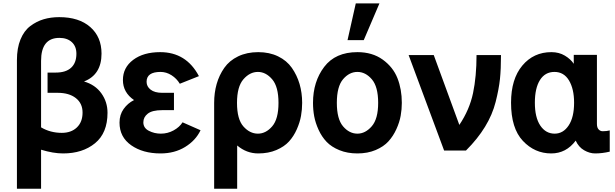

<svg xmlns="http://www.w3.org/2000/svg" viewBox="-20 -907 3706 1157"><path d="M82 230.5V-544.9Q82 -617.2 103.5 -669.4Q125 -721.7 162.6 -750Q200.2 -778.3 243.2 -791Q286.1 -803.7 336.9 -803.7Q456.1 -803.7 523.9 -744.1Q591.8 -684.6 591.8 -584Q591.8 -457 486.3 -416Q553.7 -396.5 590.8 -344.7Q627.9 -293 627.9 -227.5Q627.9 -105.5 552.7 -43.9Q477.5 17.6 360.4 17.6Q300.8 17.6 227.5 -4.9V230.5ZM227.5 -139.6Q283.2 -106.4 352.5 -106.4Q409.2 -106.4 443.4 -139.2Q477.5 -171.9 477.5 -228.5Q477.5 -284.2 437 -315.9Q396.5 -347.7 327.1 -347.7H266.6V-469.7H316.4Q377 -469.7 408.7 -499Q440.4 -528.3 440.4 -583Q440.4 -627.9 412.6 -653.3Q384.8 -678.7 337.9 -678.7Q227.5 -678.7 227.5 -540Z M700.2 -168Q700.2 -215.8 725.1 -250.5Q750 -285.2 787.1 -303.7H788.1Q720.7 -349.6 720.7 -424.8Q720.7 -500 782.7 -546.4Q844.7 -592.8 945.3 -592.8Q1102.5 -592.8 1178.7 -448.2L1063.5 -402.3Q1044.9 -433.6 1013.7 -453.6Q982.4 -473.6 947.3 -473.6Q863.3 -473.6 863.3 -414.1Q863.3 -385.7 887.7 -366.7Q912.1 -347.7 957 -347.7H1028.3V-243.2H957Q897.5 -243.2 870.6 -222.2Q843.8 -201.2 843.8 -169.9Q843.8 -135.7 877 -118.7Q910.2 -101.6 949.2 -101.6Q990.2 -101.6 1025.9 -121.1Q1061.5 -140.6 1080.1 -169.9L1188.5 -122.1Q1159.2 -60.5 1095.7 -21.5Q1032.2 17.6 947.3 17.6Q840.8 17.6 770.5 -31.7Q700.2 -81.1 700.2 -168Z M1534.2 -101.6Q1582 -101.6 1620.1 -145.5Q1658.2 -189.5 1658.2 -287.1Q1658.2 -384.8 1620.1 -429.2Q1582 -473.6 1534.2 -473.6Q1485.4 -473.6 1446.8 -429.2Q1408.2 -384.8 1408.2 -287.1Q1408.2 -188.5 1446.8 -145Q1485.4 -101.6 1534.2 -101.6ZM1270.5 230.5V-287.1Q1270.5 -347.7 1285.6 -400.9Q1300.8 -454.1 1331.5 -498Q1362.3 -542 1415 -567.4Q1467.8 -592.8 1536.1 -592.8Q1603.5 -592.8 1655.8 -567.4Q1708 -542 1738.8 -498Q1769.5 -454.1 1785.2 -400.9Q1800.8 -347.7 1800.8 -287.1Q1800.8 -247.1 1793.9 -208.5Q1787.1 -169.9 1768.6 -127.9Q1750 -85.9 1721.7 -54.7Q1693.4 -23.4 1645.5 -2.9Q1597.7 17.6 1536.1 17.6Q1465.8 17.6 1409.2 -30.3V230.5Z M2009.8 -287.1Q2009.8 -189.5 2047.4 -145.5Q2085 -101.6 2133.8 -101.6Q2181.6 -101.6 2220.2 -146Q2258.8 -190.4 2258.8 -287.1Q2258.8 -384.8 2220.7 -429.2Q2182.6 -473.6 2133.8 -473.6Q2085 -473.6 2047.4 -429.7Q2009.8 -385.7 2009.8 -287.1ZM1866.2 -287.1Q1866.2 -415 1933.6 -503.9Q2001 -592.8 2133.8 -592.8Q2223.6 -592.8 2286.1 -547.9Q2348.6 -502.9 2375 -436Q2401.4 -369.1 2401.4 -287.1Q2401.4 -248 2394.5 -209.5Q2387.7 -170.9 2368.7 -128.9Q2349.6 -86.9 2320.8 -55.2Q2292 -23.4 2243.7 -2.9Q2195.3 17.6 2133.8 17.6Q2073.2 17.6 2025.4 -2Q1977.5 -21.5 1948.2 -52.2Q1918.9 -83 1899.9 -124.5Q1880.9 -166 1873.5 -205.6Q1866.2 -245.1 1866.2 -287.1ZM2074.2 -665 2124 -886.7H2266.6L2171.9 -665Z M2442.4 -575.2H2593.8L2748 -154.3Q2809.6 -246.1 2830.6 -346.2Q2851.6 -446.3 2851.6 -575.2H2999Q2999 -490.2 2992.7 -430.2Q2986.3 -370.1 2966.8 -293Q2947.3 -215.8 2902.8 -143.1Q2858.4 -70.3 2788.1 0H2656.2Z M3059.6 -288.1Q3059.6 -430.7 3127.4 -511.7Q3195.3 -592.8 3302.7 -592.8Q3348.6 -592.8 3383.8 -571.8Q3418.9 -550.8 3437.5 -522.5V-576.2H3577.1V-160.2Q3577.1 -137.7 3587.4 -127Q3597.7 -116.2 3611.3 -116.2Q3636.7 -116.2 3654.3 -121.1V6.8Q3609.4 17.6 3566.4 17.6Q3533.2 17.6 3500 -1.5Q3466.8 -20.5 3449.2 -59.6Q3391.6 17.6 3301.8 17.6Q3202.1 17.6 3130.9 -58.1Q3059.6 -133.8 3059.6 -288.1ZM3203.1 -288.1Q3203.1 -199.2 3235.8 -150.4Q3268.6 -101.6 3322.3 -101.6Q3374 -101.6 3406.7 -150.9Q3439.5 -200.2 3439.5 -288.1Q3439.5 -371.1 3408.7 -422.4Q3377.9 -473.6 3321.3 -473.6Q3264.6 -473.6 3233.9 -424.8Q3203.1 -376 3203.1 -288.1Z"/></svg>

Font: Gothic A1 ExtraBold
Style: Regular
Weight: 800
Designer: HanYang I&C Co.,Ltd.
Foundry: HanYang I&C Co.,Ltd.
Version: Version 2.50